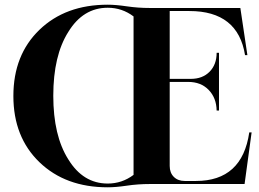

<svg xmlns="http://www.w3.org/2000/svg" viewBox="-20 -784 1105 818"><path d="M439 14Q259 14 148 -93Q37 -200 37 -375Q37 -550 148 -657Q259 -764 439 -764Q473 -764 520.5 -757Q568 -750 618 -750H1004L1034 -549H1024Q994 -737 787 -737H703V-448H793Q843 -448 873 -478.5Q903 -509 903 -559H913V-313H903Q902 -367 869 -401Q836 -435 782 -435H703V-77Q703 -48 720.5 -30.5Q738 -13 767 -13H815Q1012 -13 1042 -220H1052L1022 0H618Q568 0 520.5 7Q473 14 439 14ZM439 -2Q500 -2 549 -39V-714Q500 -751 439 -751Q334 -751 271 -648Q207 -547 207 -376Q207 -206 271 -105Q334 -2 439 -2Z"/></svg>

Font: Gloock
Style: Regular
Weight: 400
Designer: Duarte Pinto
Foundry: Duarte Pinto
Version: Version 1.000